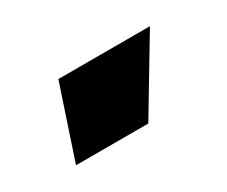

<svg xmlns="http://www.w3.org/2000/svg" viewBox="-43 -47 407 345"><g transform="rotate(-30 160.0 125.0)"><path d="M40 200 90 50H280L190 200Z"/></g></svg>

Font: Tektur Black
Style: Regular
Weight: 900
Designer: Adam Jagosz
Foundry: Adam Jagosz
Version: Version 1.005;gftools[0.9.30]